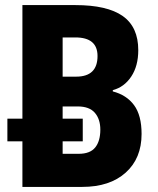

<svg xmlns="http://www.w3.org/2000/svg" viewBox="-20 -734 621 754"><path d="M68 0V-179H9V-268H68V-714H276Q401 -714 462 -671Q523 -628 523 -537Q523 -475 495.5 -433.5Q468 -392 423 -380V-375Q477 -361 506.5 -321Q536 -281 536 -208Q536 -112 473.5 -56Q411 0 303 0ZM279 -433Q363 -433 363 -514Q363 -587 276 -587H226V-433ZM289 -130Q334 -130 354 -155Q374 -180 374 -225Q374 -266 352.5 -291Q331 -316 285 -316H226V-268H305V-179H226V-130Z"/></svg>

Font: Noto Sans Condensed ExtraBold
Style: Regular
Weight: 800
Width: 3
Designer: Monotype Design Team
Foundry: Monotype Imaging Inc.
Version: Version 2.013; ttfautohint (v1.8.4.7-5d5b)